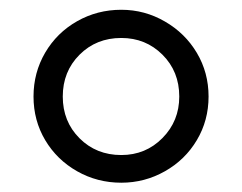

<svg xmlns="http://www.w3.org/2000/svg" viewBox="-20 -806 506 401"><path d="M50 -604.4Q50 -654.4 74.4 -696.1Q98.9 -737.8 141.1 -761.7Q183.3 -785.6 233.3 -785.6Q282.2 -785.6 324.4 -761.1Q366.7 -736.7 391.1 -695.6Q415.6 -654.4 415.6 -604.4Q415.6 -554.4 391.1 -513.3Q366.7 -472.2 324.4 -448.3Q282.2 -424.4 233.3 -424.4Q183.3 -424.4 141.1 -448.3Q98.9 -472.2 74.4 -513.3Q50 -554.4 50 -604.4ZM354.4 -604.4Q354.4 -656.7 319.4 -691.7Q284.4 -726.7 233.3 -726.7Q181.1 -726.7 146.1 -691.7Q111.1 -656.7 111.1 -604.4Q111.1 -552.2 146.1 -517.2Q181.1 -482.2 233.3 -482.2Q284.4 -482.2 319.4 -517.8Q354.4 -553.3 354.4 -604.4Z"/></svg>

Font: Paperlogy 5 Medium
Style: Regular
Weight: 500
Designer: redesigned by Lee Juim, glyphs from Gmarket Sans & Montserrat
Foundry: PT&
Version: Version 1.001